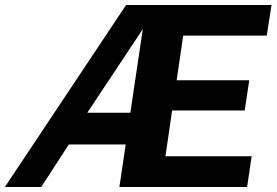

<svg xmlns="http://www.w3.org/2000/svg" viewBox="-56 -743 1100 763"><path d="M-36.5 0 445 -723H1023L1004 -601.5H672L646 -424H934.5L916.5 -304H628L601.5 -122H944L926 0H418.5L443.5 -169H217.5L108 0ZM291 -295H462L511.5 -627.5Z"/></svg>

Font: Public Sans Thin
Style: Bold Italic
Weight: 700
Italic angle: -8°
Version: Version 2.001